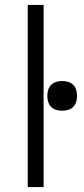

<svg xmlns="http://www.w3.org/2000/svg" viewBox="-20 -755 340 775"><path d="M92 0V-735H156V0ZM231 -308Q219 -308 207 -311.5Q195 -315 186.5 -323.5Q178 -332 174.5 -344Q171 -356 171 -368Q171 -380 174.5 -392Q178 -404 186.5 -412.5Q195 -421 207 -424.5Q219 -428 231 -428Q243 -428 255 -424.5Q267 -421 275.5 -412.5Q284 -404 287.5 -392Q291 -380 291 -368Q291 -356 287.5 -344Q284 -332 275.5 -323.5Q267 -315 255 -311.5Q243 -308 231 -308Z"/></svg>

Font: Iosevka Aile Light
Style: Regular
Weight: 300
Designer: Belleve Invis
Foundry: Belleve Invis
Version: Version 27.3.5; ttfautohint (v1.8.4)